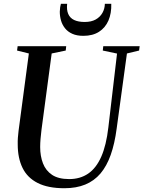

<svg xmlns="http://www.w3.org/2000/svg" viewBox="-20 -988 760 1018"><path d="M653 -704.5 598.5 -306Q588 -226 567 -166.8Q546 -107.5 512.8 -68.2Q479.5 -29 432 -9.5Q384.5 10 321.5 10Q234.5 10 179.8 -17.8Q125 -45.5 99.5 -97.8Q74 -150 74 -222Q73.5 -239.5 74.8 -257.8Q76 -276 78.5 -295L133 -704.5L70.5 -720L73.5 -743H331L328.5 -720L254 -704.5L200 -300Q197 -275.5 195 -252.5Q193 -229.5 193 -208.5Q193 -160.5 207.8 -122Q222.5 -83.5 256 -61Q289.5 -38.5 347 -38.5Q405 -38.5 447.5 -67.5Q490 -96.5 516.8 -157Q543.5 -217.5 554.5 -312.5L600.5 -704L525 -720L527.5 -743H720.5L717.5 -720ZM422 -798Q387.5 -798 363.5 -808.8Q339.5 -819.5 324.8 -838Q310 -856.5 303.5 -879.2Q297 -902 297 -926Q297.5 -940 299 -949.8Q300.5 -959.5 303 -968H336Q332.5 -935.5 341.8 -914Q351 -892.5 373 -882Q395 -871.5 429 -871.5Q464 -871.5 487.2 -884.5Q510.5 -897.5 523 -919.5Q535.5 -941.5 536 -968H570Q571.5 -917.5 555 -879.2Q538.5 -841 505 -819.5Q471.5 -798 422 -798Z"/></svg>

Font: Merriweather 120pt Medium
Style: Italic
Weight: 500
Italic angle: -7.8°
Version: Version 2.101